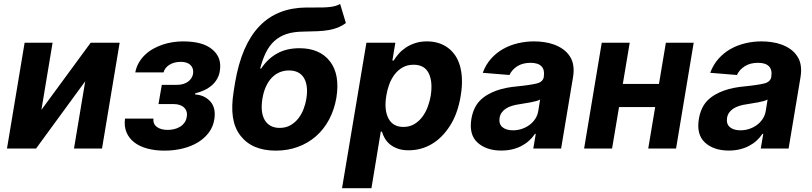

<svg xmlns="http://www.w3.org/2000/svg" viewBox="-20 -766 4189 990"><path d="M106.9 -545.5H251.1L193.5 -199.6L447.4 -545.5H596.9L506 0H361.5L419.4 -346.9L165.8 0H16Z M624.6 -154.5H771.3Q769.5 -141 774 -130.1Q778.4 -119.3 788.2 -111.9Q797.9 -104.4 812.3 -100.3Q826.7 -96.2 844.8 -96.2Q861.5 -96.2 877.7 -100Q893.8 -103.7 907.5 -111.9Q921.2 -120 930.6 -132.6Q940 -145.2 942.8 -163Q945.7 -177.9 942.1 -190Q938.6 -202.1 929.7 -210.9Q920.8 -219.8 907.1 -224.6Q893.5 -229.4 875.7 -229.4H797.2L814.3 -328.5H892.8Q909.8 -328.5 924.2 -332.7Q938.6 -337 949.2 -344.6Q959.9 -352.3 966.6 -362.7Q973.4 -373.2 975.5 -385.7Q979.4 -413.4 962.7 -430.2Q946 -447.1 911.6 -447.1Q894.9 -447.1 880.1 -443.2Q865.4 -439.3 853.7 -432Q842 -424.7 834.2 -414.8Q826.3 -404.8 823.5 -392.8H677.6Q682.9 -420.5 696 -443Q709.2 -465.6 727.8 -483.3Q746.4 -501.1 769.7 -514.2Q793 -527.3 818.5 -535.9Q844.1 -544.4 870.7 -548.5Q897.4 -552.6 922.9 -552.6Q974.1 -552.6 1011.4 -542.6Q1048.7 -532.7 1074.2 -511.4Q1100.1 -490.1 1109.7 -462.2Q1119.3 -434.3 1113.3 -398.8Q1109.7 -377.1 1099.4 -359Q1089.1 -340.9 1072.8 -326.5Q1056.5 -312.1 1034.8 -301.7Q1013.1 -291.2 986.9 -284.8L985.4 -279.1Q1035.2 -275.9 1065 -242.2Q1094.1 -209.2 1085.2 -151.3Q1079.5 -113.3 1057.4 -83.3Q1035.2 -53.3 1001.1 -32.3Q967 -11.4 922.6 -0.4Q878.2 10.7 827.8 10.7Q778.8 10.7 739 -0.2Q699.2 -11 672.1 -32.1Q644.9 -53.3 632.1 -84Q619.3 -114.7 624.6 -154.5Z M1184.7 -293.7 1191.8 -338.4Q1208.5 -437.1 1239.9 -509.9Q1271.3 -582.7 1317.5 -630.9Q1363.6 -679 1424.2 -702.8Q1484.7 -726.6 1559.3 -727.3H1603.3Q1625.4 -727.3 1644.4 -727.6Q1663.4 -728 1679.5 -729.8Q1695.7 -731.5 1709.2 -735.3Q1722.7 -739 1733.7 -745.7L1763.5 -647Q1743.6 -632.5 1722.7 -624.1Q1701.7 -615.8 1676 -611.2Q1650.2 -606.5 1618.1 -605.1Q1585.9 -603.7 1543.7 -603Q1493.6 -602.6 1457 -590.4Q1420.5 -578.1 1394.4 -554.2Q1368.3 -530.2 1350.9 -494.7Q1333.5 -459.2 1321.4 -412.6H1326.7Q1360.1 -463.1 1408.7 -490.2Q1457.4 -517.4 1524.1 -517.4Q1628.6 -517.4 1681.1 -449.9Q1733.7 -382.5 1714.5 -262.1Q1703.8 -199.9 1676.8 -149.5Q1649.9 -99.1 1609.4 -63.6Q1568.9 -28.1 1516.3 -8.7Q1463.8 10.7 1402 10.7Q1278.8 10.7 1219.1 -67.5Q1188.9 -106.9 1180.8 -162.6Q1172.6 -218.4 1184.7 -293.7ZM1421.9 -106.5Q1453.1 -106.5 1476.9 -119.9Q1500.7 -133.2 1517.6 -154.5Q1534.4 -175.8 1544.9 -202.8Q1555.4 -229.8 1559.7 -257.1Q1565.3 -292.3 1561.8 -319.2Q1558.2 -346.2 1546.7 -364.9Q1535.2 -383.5 1516 -393.1Q1496.8 -402.7 1470.5 -402.7Q1443.9 -402.7 1421.3 -393.1Q1398.8 -383.5 1381 -364.9Q1363.3 -346.2 1351 -319.2Q1338.8 -292.3 1333.1 -257.1Q1327.4 -222.3 1330.4 -194.4Q1333.5 -166.5 1345 -147Q1356.5 -127.5 1375.9 -117Q1395.2 -106.5 1421.9 -106.5Z M1743.6 204.5 1869.3 -545.5H2018.5L2003.2 -453.8H2009.9Q2019.9 -470.5 2035 -487.9Q2050.1 -505.3 2071.2 -519.7Q2092.3 -534.1 2119.7 -543.3Q2147 -552.6 2181.5 -552.6Q2242.5 -552.6 2286.6 -521.7Q2308.9 -506 2325.5 -482.6Q2342 -459.2 2351.2 -428.1Q2360.4 -397 2361.9 -358Q2363.3 -318.9 2355.5 -272Q2340.6 -180.8 2300.8 -118.3Q2259.9 -54.3 2205.4 -22.7Q2150.9 8.9 2087.4 8.9Q2054.3 8.9 2030.4 0.2Q2006.4 -8.5 1990.1 -22.2Q1973.7 -35.9 1964 -53.1Q1954.2 -70.3 1949.2 -87.4H1943.5L1895.2 204.5ZM1982.6 -155.9Q2005.7 -111.5 2060 -111.5Q2092.3 -111.5 2116.7 -126.2Q2141 -141 2158.2 -164.2Q2175.4 -187.5 2185.9 -216.3Q2196.4 -245 2201 -272.7Q2212 -344.5 2190.7 -388.1Q2169 -432.2 2112.6 -432.2Q2079.9 -432.2 2055.4 -418Q2030.9 -403.8 2013.8 -380.9Q1996.8 -358 1986.5 -329.5Q1976.2 -301.1 1971.9 -272.7Q1959.9 -199.9 1982.6 -155.9Z M2410.5 -152.3Q2420.8 -213.4 2455.3 -247.9Q2472.3 -264.9 2493.8 -277.5Q2515.3 -290.1 2539.6 -298.8Q2563.9 -307.5 2590.2 -312.7Q2616.5 -317.8 2643.5 -320.3Q2680 -323.9 2705.6 -327.8Q2731.2 -331.7 2747.5 -335.6Q2779.5 -343.4 2784.1 -369.3V-371.4Q2789.4 -405.9 2772 -424Q2754.6 -442.1 2715.9 -442.1Q2675.1 -442.1 2647.4 -424.5Q2619.7 -407 2606.9 -379.3L2469.1 -390.6Q2484.7 -432.9 2512.1 -463.4Q2539.4 -494 2574.6 -513.7Q2609.7 -533.4 2650.6 -543Q2691.4 -552.6 2734 -552.6Q2759.6 -552.6 2786.2 -548.8Q2812.9 -545.1 2837.5 -536Q2862.2 -527 2883.5 -511.9Q2904.8 -496.8 2919.4 -473.7Q2945.3 -432.9 2934.7 -367.9L2873.2 0H2729.8L2742.5 -75.6H2738.3Q2725.5 -56.5 2708.1 -40.7Q2690.7 -24.9 2668.9 -13.5Q2647 -2.1 2620.9 4.1Q2594.8 10.3 2564.6 10.3Q2487.6 10.3 2442.1 -30.9Q2397.4 -72.1 2410.5 -152.3ZM2625.4 -94.1Q2648.1 -94.1 2669.9 -101.2Q2691.8 -108.3 2709.5 -121.3Q2727.3 -134.2 2739.7 -152.9Q2752.1 -171.5 2755.7 -195L2764.9 -252.8Q2758.2 -248.6 2744.9 -244.9Q2731.5 -241.1 2715.9 -238.3Q2700.3 -235.4 2684.5 -233Q2668.7 -230.5 2656.6 -228.3Q2636.4 -225.5 2619 -220Q2601.6 -214.5 2588.4 -206Q2575.3 -197.4 2566.8 -185.4Q2558.2 -173.3 2555.8 -157.3Q2551.5 -126.4 2570.7 -110.3Q2589.8 -94.1 2625.4 -94.1Z M3082.7 -545.5H3226.9L3191.4 -333.1H3377.8L3413.4 -545.5H3556.8L3465.9 0H3322.4L3358.3 -214.1H3171.9L3136 0H2991.8Z M3583.5 -152.3Q3593.7 -213.4 3628.2 -247.9Q3645.2 -264.9 3666.7 -277.5Q3688.2 -290.1 3712.5 -298.8Q3736.9 -307.5 3763.1 -312.7Q3789.4 -317.8 3816.4 -320.3Q3853 -323.9 3878.6 -327.8Q3904.1 -331.7 3920.5 -335.6Q3952.4 -343.4 3957 -369.3V-371.4Q3962.4 -405.9 3945 -424Q3927.6 -442.1 3888.8 -442.1Q3848 -442.1 3820.3 -424.5Q3792.6 -407 3779.8 -379.3L3642 -390.6Q3657.7 -432.9 3685 -463.4Q3712.4 -494 3747.5 -513.7Q3782.7 -533.4 3823.5 -543Q3864.3 -552.6 3907 -552.6Q3932.5 -552.6 3959.2 -548.8Q3985.8 -545.1 4010.5 -536Q4035.2 -527 4056.5 -511.9Q4077.8 -496.8 4092.3 -473.7Q4118.3 -432.9 4107.6 -367.9L4046.2 0H3902.7L3915.5 -75.6H3911.2Q3898.4 -56.5 3881 -40.7Q3863.6 -24.9 3841.8 -13.5Q3820 -2.1 3793.9 4.1Q3767.8 10.3 3737.6 10.3Q3660.5 10.3 3615.1 -30.9Q3570.3 -72.1 3583.5 -152.3ZM3798.3 -94.1Q3821 -94.1 3842.9 -101.2Q3864.7 -108.3 3882.5 -121.3Q3900.2 -134.2 3912.6 -152.9Q3925.1 -171.5 3928.6 -195L3937.9 -252.8Q3931.1 -248.6 3917.8 -244.9Q3904.5 -241.1 3888.8 -238.3Q3873.2 -235.4 3857.4 -233Q3841.6 -230.5 3829.5 -228.3Q3809.3 -225.5 3791.9 -220Q3774.5 -214.5 3761.4 -206Q3748.2 -197.4 3739.7 -185.4Q3731.2 -173.3 3728.7 -157.3Q3724.4 -126.4 3743.6 -110.3Q3762.8 -94.1 3798.3 -94.1Z"/></svg>

Font: Inter P
Style: Bold Italic
Weight: 700
Italic angle: 9.39999°
Designer: Rasmus Andersson
Foundry: rsms
Version: Version 3.018;git-588b23468